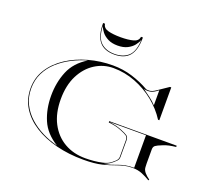

<svg xmlns="http://www.w3.org/2000/svg" viewBox="-157 -1187 1553 1404"><g transform="rotate(20 619.0 -484.5)"><path d="M430.5 -979Q434.5 -946 473 -935.5Q511.5 -925 570.5 -925Q630 -925 668.5 -935.5Q707 -946 710.5 -979H725.5Q725.5 -881 687.5 -835.5Q649.5 -790 570.5 -790Q492 -790 453.8 -835.5Q415.5 -881 415.5 -979ZM420.5 -959Q424.5 -868.5 463.8 -831.8Q503 -795 570.5 -795Q638 -795 677.5 -831.8Q717 -868.5 720.5 -959Q713 -937 694.8 -914Q676.5 -891 645.8 -875.5Q615 -860 570.5 -860Q526 -860 495.2 -875.5Q464.5 -891 446.2 -914Q428 -937 420.5 -959ZM1120 -11Q1090.5 -29 1057 -43.2Q1023.5 -57.5 980 -57.5Q946.5 -57.5 919 -51Q891.5 -44.5 865 -35Q820 -18 764.2 -4Q708.5 10 620 10Q506.5 10 408.2 -15Q310 -40 236.2 -86.8Q162.5 -133.5 121.2 -200.2Q80 -267 80 -350Q80 -433.5 122.8 -500.2Q165.5 -567 238.2 -614.5Q311 -662 402.2 -687.2Q493.5 -712.5 590 -712.5Q669.5 -712.5 741.8 -690Q814 -667.5 873.5 -633.5Q882.5 -628.5 902.5 -629.8Q922.5 -631 948.5 -648.5L1035 -707H1045V-451.5H1035Q991 -521 922.8 -576.2Q854.5 -631.5 771.5 -663.5Q688.5 -695.5 600.5 -695.5Q523.5 -695.5 458.5 -654.2Q393.5 -613 354.2 -535.8Q315 -458.5 315 -350Q315 -241.5 355.5 -164.2Q396 -87 467 -46Q538 -5 630 -5Q661 -5 696.8 -8.2Q732.5 -11.5 764.2 -19Q796 -26.5 814.5 -39Q827.5 -47.5 846.2 -64.5Q865 -81.5 865 -100V-232.5Q865 -253 851.8 -263Q838.5 -273 801 -287.5Q776.5 -297.5 755 -302Q733.5 -306.5 703 -310V-320H1228V-310Q1197.5 -306.5 1176 -302Q1154.5 -297.5 1130 -287.5Q1092.5 -273 1079.2 -263Q1066 -253 1066 -232.5V-122.5Q1066 -87 1071 -75.2Q1076 -63.5 1084 -54Q1092 -44.5 1102.2 -35.5Q1112.5 -26.5 1124.5 -18ZM240 -350Q240 -453 276 -540.2Q312 -627.5 405 -683.5Q344.5 -666.5 287.2 -637Q230 -607.5 184.2 -566Q138.5 -524.5 111.8 -470.5Q85 -416.5 85 -350Q85 -283.5 111.8 -229.8Q138.5 -176 184 -135Q229.5 -94 286.8 -65.5Q344 -37 405 -21.5Q312 -78.5 276 -163Q240 -247.5 240 -350ZM861.5 -628Q886.5 -611 918.8 -586.5Q951 -562 970 -540.5V-657Q935 -629 909.5 -625.2Q884 -621.5 861.5 -628ZM713 -313.5Q740 -310.5 761 -305.2Q782 -300 803.5 -291.5Q840.5 -277 855.2 -266.5Q870 -256 870 -232.5V-101Q870 -82 857 -69.5Q844 -57 837 -50.5Q830.5 -44.5 815.2 -34.2Q800 -24 773 -13Q804 -18 827.5 -26Q851 -34 873.5 -42.2Q896 -50.5 923.8 -56.2Q951.5 -62 991 -62V-315H713Z"/></g></svg>

Font: Engraving Unshaded CC
Style: Bold
Weight: 700
Designer: indestructible type*
Foundry: Cowboy Collective
Version: Version 1.000